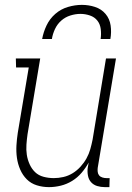

<svg xmlns="http://www.w3.org/2000/svg" viewBox="-20 -760 540 788"><path d="M181 8Q155 8 131 0.5Q107 -7 90 -24Q73 -41 63 -64Q53 -87 49.5 -112Q46 -137 47.5 -163Q49 -189 53 -215L98 -483H46L45 -520H145L93 -209Q90 -188 88.5 -166.5Q87 -145 90 -125Q93 -105 101.5 -86Q110 -67 124 -53.5Q138 -40 158.5 -34.5Q179 -29 201 -29Q220 -29 240 -33.5Q260 -38 278 -49Q296 -60 310.5 -76Q325 -92 335 -110Q345 -128 350.5 -147.5Q356 -167 360 -187L415 -520H456L381 -71Q380 -63 381 -54.5Q382 -46 387 -40Q392 -34 400.5 -31.5Q409 -29 417 -29H430L429 8H410Q394 8 379 3.5Q364 -1 354 -12Q344 -23 341 -39Q338 -55 340 -71L344 -93Q332 -71 315 -51Q298 -31 276 -17.5Q254 -4 229.5 2Q205 8 181 8ZM153 -600Q158 -628 171 -655.5Q184 -683 207 -703Q230 -723 259 -731.5Q288 -740 316 -740Q344 -740 370 -731.5Q396 -723 413 -703Q430 -683 434 -655.5Q438 -628 433 -600H393Q396 -620 393.5 -640.5Q391 -661 379.5 -675.5Q368 -690 349 -696.5Q330 -703 310 -703Q290 -703 269 -696.5Q248 -690 231.5 -675.5Q215 -661 205.5 -640.5Q196 -620 193 -600Z"/></svg>

Font: Iosevka Curly Slab Extralight
Style: Italic
Weight: 200
Italic angle: -9°
Monospace: yes
Designer: Belleve Invis
Foundry: Belleve Invis
Version: Version 22.1.2; ttfautohint (v1.8.4)